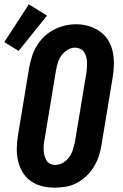

<svg xmlns="http://www.w3.org/2000/svg" viewBox="-47 -858 567 886"><path d="M205 8Q175 8 146.5 1Q118 -6 95 -22.5Q72 -39 57.5 -63Q43 -87 36.5 -115Q30 -143 30.5 -173.5Q31 -204 36 -234L88 -548Q93 -574 101 -599Q109 -624 123.5 -647.5Q138 -671 158 -690Q178 -709 202.5 -721.5Q227 -734 252.5 -740Q278 -746 305 -746Q335 -746 363 -737.5Q391 -729 414 -713Q437 -697 452 -672.5Q467 -648 473 -620Q479 -592 478.5 -561.5Q478 -531 473 -501L421 -187Q417 -161 408.5 -136Q400 -111 386 -88Q372 -65 351.5 -45.5Q331 -26 307 -13.5Q283 -1 257 3.5Q231 8 205 8ZM208 -97Q226 -97 243.5 -107Q261 -117 272.5 -133Q284 -149 289.5 -167.5Q295 -186 299 -204L351 -518Q353 -531 354 -544Q355 -557 354.5 -570Q354 -583 351 -595Q348 -607 341.5 -617Q335 -627 323.5 -632.5Q312 -638 299 -638Q281 -638 264 -627.5Q247 -617 236 -601Q225 -585 219.5 -567Q214 -549 211 -531L159 -217Q156 -204 155 -191Q154 -178 154.5 -165.5Q155 -153 158 -141Q161 -129 167 -118.5Q173 -108 184 -102.5Q195 -97 208 -97ZM39 -623 -27 -664 86 -838 170 -786Z"/></svg>

Font: Iosevka Curly Slab XBdObl
Style: Regular
Weight: 800
Italic angle: -9°
Monospace: yes
Designer: Belleve Invis
Foundry: Belleve Invis
Version: Version 11.1.0; ttfautohint (v1.8.3)